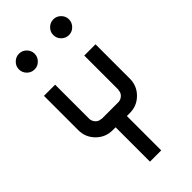

<svg xmlns="http://www.w3.org/2000/svg" viewBox="-347 -905 1317 1317"><g transform="rotate(-45 312.0 -246.5)"><path d="M476.7 -673.3Q445 -673.3 422.5 -695.8Q400 -718.3 400 -750Q400 -780.8 422.9 -803.3Q445.8 -825.8 476.7 -825.8Q507.5 -825.8 530 -803.3Q552.5 -780.8 552.5 -750Q552.5 -719.2 530 -696.2Q507.5 -673.3 476.7 -673.3ZM143.3 -673.3Q111.7 -673.3 89.2 -695.8Q66.7 -718.3 66.7 -750Q66.7 -780.8 89.6 -803.3Q112.5 -825.8 143.3 -825.8Q174.2 -825.8 196.7 -803.3Q219.2 -780.8 219.2 -750Q219.2 -719.2 196.7 -696.2Q174.2 -673.3 143.3 -673.3ZM364.2 0V333.3H255V0H226.7Q157.5 0 108.8 -48.8Q60 -97.5 60 -166.7V-500H168.3V-166.7Q170 -144.2 186.2 -127.1Q202.5 -110 226.7 -110V-108.3H393.3Q415 -110 432.1 -126.2Q449.2 -142.5 449.2 -166.7H450.8V-500H560V-166.7Q560 -97.5 511.2 -48.8Q462.5 0 393.3 0Z"/></g></svg>

Font: 0xA000
Style: Bold
Weight: 700
Version: Version 0.1